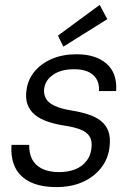

<svg xmlns="http://www.w3.org/2000/svg" viewBox="-20 -750 541 782"><path d="M210 12Q146 12 103.5 -8.5Q61 -29 42 -67.5Q23 -106 27 -160H99Q98 -128 110 -103Q122 -78 150 -63.5Q178 -49 221 -49Q258 -49 286.5 -60.5Q315 -72 332 -94Q349 -116 352 -143Q357 -175 345 -194Q333 -213 306.5 -223Q280 -233 239 -239Q202 -245 172 -255.5Q142 -266 121.5 -283Q101 -300 92 -325Q83 -350 88 -383Q93 -425 120 -458Q147 -491 191 -510Q235 -529 292 -529Q370 -529 414 -490.5Q458 -452 453 -379H383Q386 -420 360 -444Q334 -468 282 -468Q229 -468 197 -446Q165 -424 160 -390Q157 -367 167 -349Q177 -331 202.5 -319Q228 -307 271 -300Q309 -294 339.5 -284Q370 -274 391 -257.5Q412 -241 421.5 -215Q431 -189 426 -150Q420 -101 390.5 -64.5Q361 -28 315 -8Q269 12 210 12ZM238 -560 216 -605 386 -730 417 -672Z"/></svg>

Font: DM Sans 11pt Light
Style: Italic
Weight: 300
Italic angle: -10°
Version: Version 4.004;gftools[0.9.30]